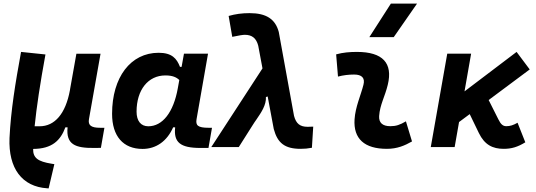

<svg xmlns="http://www.w3.org/2000/svg" viewBox="-20 -815 2970 1064"><path d="M249.5 229 281.2 94.7 266.1 92.3C190.4 80.1 162.6 60.5 163.6 10.3C268.6 9.8 315.4 -36.6 342.3 -109.4H354.5C345.2 -15.1 395.5 6.3 503.9 4.9L539.1 4.4L558.6 -106.9H534.7C484.9 -106.9 466.8 -120.6 473.1 -155.3L537.1 -517.1H403.3L369.1 -325.2V-325.7C368.7 -323.7 368.7 -321.3 368.2 -319.3L367.2 -313.5C343.3 -185.1 283.7 -115.2 199.2 -115.2H171.9C182.6 -221.2 202.1 -350.6 231.9 -513.2L96.7 -527.3C64.5 -351.6 40 -201.7 32.7 -50.3C25.9 118.2 102.1 219.7 241.7 228.5Z M986.3 -444.3H977.5C959.5 -490.7 933.1 -522.5 858.9 -522.5C704.1 -522.5 601.1 -387.2 601.1 -184.1C601.1 -60.5 662.6 10.3 770 10.3C845.2 10.3 905.8 -32.7 939.5 -109.4H950.7C941.4 -25.9 979.5 4.9 1090.8 4.9H1135.3L1154.8 -106.9H1136.2C1075.2 -106.9 1063.5 -120.6 1069.3 -154.8L1132.8 -517.6H999.5ZM896.5 -397C936.5 -397 958 -386.7 973.6 -371.6L965.3 -325.7C941.4 -191.9 880.4 -115.2 801.8 -115.2C760.7 -115.2 736.8 -144.5 736.8 -196.3C736.8 -316.9 800.8 -397 896.5 -397Z M1646 9.8C1667.5 9.8 1685.5 8.3 1708.5 3.9L1715.8 -113.3C1700.2 -112.8 1691.4 -112.3 1685.1 -112.3C1642.6 -112.3 1621.1 -129.4 1609.4 -172.9L1524.9 -637.7C1505.9 -709.5 1455.1 -742.2 1363.3 -742.2C1321.3 -742.2 1284.7 -737.3 1247.1 -726.6L1267.1 -610.8C1304.2 -618.7 1326.2 -622.1 1336.9 -622.1C1377 -622.1 1400.4 -603 1411.1 -561.5L1434.6 -436L1150.9 0H1303.2L1379.9 -121.1C1386.2 -131.8 1394 -142.6 1401.4 -153.3C1428.2 -192.4 1456.1 -233.4 1453.6 -277.3L1463.4 -280.3L1497.1 -100.1C1518.1 -22 1558.6 9.8 1646 9.8Z M2229.5 -142.6C2195.8 -123 2175.3 -115.7 2143.1 -115.7C2100.1 -115.7 2078.6 -134.8 2081.1 -172.4C2085.4 -234.9 2113.8 -281.2 2128.9 -345.2C2158.2 -465.3 2101.1 -527.3 1958 -527.3C1919.4 -527.3 1880.9 -524.4 1842.8 -513.7L1853 -390.6C1882.8 -398.4 1912.6 -401.9 1942.4 -401.9C1985.8 -401.9 2003.9 -382.3 1994.1 -345.2C1980 -288.1 1949.2 -222.7 1944.8 -153.3C1938 -46.4 1999 9.8 2124 9.8C2181.2 9.8 2223.1 -8.3 2263.2 -31.2ZM2026.9 -609.4H2162.1L2291 -794.9H2146Z M2367.2 0H2499.5L2523.9 -138.7L2583 -182.6L2633.8 -77.6C2665.5 -12.2 2710.4 9.8 2771.5 9.8C2814.9 9.8 2849.1 -0.5 2891.1 -26.4L2848.1 -134.8C2824.2 -121.1 2806.6 -115.7 2785.6 -115.7C2766.6 -115.7 2754.9 -127 2741.7 -153.8L2688 -260.7L2915.5 -430.2L2842.8 -527.3L2554.2 -308.6L2590.8 -517.6H2458.5Z"/></svg>

Font: Cascadia Code
Style: Bold Italic
Weight: 700
Italic angle: -10°
Monospace: yes
Designer: Aaron Bell
Foundry: Saja Typeworks
Version: Version 2404.023